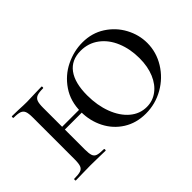

<svg xmlns="http://www.w3.org/2000/svg" viewBox="-81 -730 991 991"><g transform="rotate(-45 415.0 -234.0)"><path d="M140 -246H330V-226H140ZM35 -456Q32 -456 32 -462Q32 -468 35 -468L80 -467Q118 -465 142 -465Q166 -465 206 -467L250 -468Q253 -468 253 -462Q253 -456 250 -456Q219 -456 204.5 -450Q190 -444 184.5 -429.5Q179 -415 179 -385V-81Q179 -51 184 -36.5Q189 -22 203.5 -17Q218 -12 250 -12Q253 -12 253 -6Q253 0 250 0Q221 0 205 -1L142 -2L80 -1Q63 0 33 0Q31 0 31 -6Q31 -12 33 -12Q65 -12 80 -17Q95 -22 100.5 -36.5Q106 -51 106 -81V-387Q106 -417 100.5 -431Q95 -445 80.5 -450.5Q66 -456 35 -456ZM302 -232Q302 -309 340.5 -365.5Q379 -422 438.5 -451Q498 -480 561 -480Q630 -480 683.5 -445.5Q737 -411 766.5 -356Q796 -301 796 -241Q796 -174 760 -115.5Q724 -57 663.5 -22.5Q603 12 533 12Q464 12 411.5 -21Q359 -54 330.5 -110Q302 -166 302 -232ZM712 -214Q712 -281 689 -336.5Q666 -392 623 -424Q580 -456 524 -456Q456 -456 420.5 -408Q385 -360 385 -269Q385 -196 407.5 -136.5Q430 -77 470 -43Q510 -9 561 -9Q604 -9 638.5 -34.5Q673 -60 692.5 -106.5Q712 -153 712 -214Z"/></g></svg>

Font: Cormorant Unicase Medium
Style: Regular
Weight: 500
Designer: Christian Thalmann (Catharsis Fonts)
Foundry: Catharsis Fonts
Version: Version 4.000